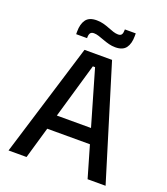

<svg xmlns="http://www.w3.org/2000/svg" viewBox="-147 -916 884 1018"><g transform="rotate(20 295.0 -407.0)"><path d="M21 0 217 -639H372.5L568.5 0H467L301 -572H288.5L122.5 0ZM149 -178.5V-261.5H439.5V-178.5ZM365 -707.5Q346 -707.5 328 -712.2Q310 -717 293.5 -723.2Q277 -729.5 262.2 -734.2Q247.5 -739 234.5 -739Q220.5 -739 214.5 -730.8Q208.5 -722.5 208.5 -706.5V-702H147V-717Q147 -759.5 164.8 -784Q182.5 -808.5 225 -808.5Q244.5 -808.5 262.8 -803.8Q281 -799 297.2 -792.5Q313.5 -786 328.2 -781.2Q343 -776.5 355.5 -776.5Q370 -776.5 375.5 -784.8Q381 -793 381 -809.5V-814H442.5V-798.5Q442.5 -756 424.8 -731.8Q407 -707.5 365 -707.5Z"/></g></svg>

Font: Anek Tamil Medium
Style: Regular
Weight: 500
Designer: Aadarsh Rajan (Tamil), Yesha Goshar (Latin)
Foundry: Ek Type
Version: Version 1.003